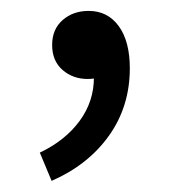

<svg xmlns="http://www.w3.org/2000/svg" viewBox="-20 -143 315 352"><path d="M152.2 -2 142.2 -83 185.4 -17.8Q170 1.8 140.8 1.8Q113.6 1.8 94.6 -14.8Q75.6 -31.4 75.6 -60.6Q75.6 -89.4 94.8 -106.2Q114 -123 142.6 -123Q177.4 -123 197.7 -95.1Q218 -67.2 218 -17.8Q218 52 179.9 105.6Q141.8 159.2 74.6 188.6L53 136.8Q99.4 114.8 125.9 78.8Q152.4 42.8 152.2 -2Z"/></svg>

Font: 寒蝉端黑体 Light
Style: Regular
Weight: 300
Designer: ChillDuanSans {Warren2060}; 
Source Han Sans {Ryoko NISHIZUKA 西塚涼子 (kana, bopomofo & ideographs); Paul D. Hunt (Latin, G
Foundry: ChillType&Adobe
Version: Version 1.300;Glyphs 3.3 (3306)